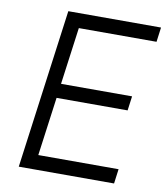

<svg xmlns="http://www.w3.org/2000/svg" viewBox="-83 -811 762 881"><g transform="rotate(10 298.0 -371.0)"><path d="M508 0 517 -68H143L180 -341H511L520 -408H189L225 -674H587L596 -742H164L64 0Z"/></g></svg>

Font: Cheyenne Sans Light
Style: Italic
Weight: 300
Italic angle: -8.13011°
Designer: The Public Sans project authors (U.S. Web Design System), Libre Franklin designed by Pablo Impallari and Rodrigo Fuenzal
Foundry: The Cheyenne Sans Project Authors
Version: Version 2.007